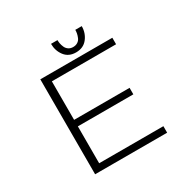

<svg xmlns="http://www.w3.org/2000/svg" viewBox="-186 -1044 1222 1226"><g transform="rotate(-30 425.0 -431.0)"><path d="M571 -862Q571 -811 541 -772.8Q511 -734.5 456.5 -734.5Q402.5 -734.5 373.5 -772.8Q344.5 -811 344.5 -862H392Q392 -849.5 394.5 -836.2Q397 -823 403.5 -808Q410 -793 424 -783.2Q438 -773.5 457.5 -773.5Q477.5 -773.5 491.8 -783Q506 -792.5 512.2 -807.8Q518.5 -823 521 -836Q523.5 -849 523.5 -862ZM703 -652H229.5V-368H638.5V-320H229.5V-48H703V0H172V-700H703Z"/></g></svg>

Font: League Mono Wide UltraLight
Style: Regular
Weight: 200
Width: 8
Designer: Tyler Finck
Foundry: The League of Moveable Type / Tyler Finck
Version: Version 2.210